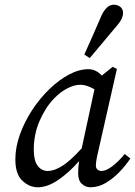

<svg xmlns="http://www.w3.org/2000/svg" viewBox="-20 -780 572 813"><path d="M123 -146Q123 -100 139.5 -78Q156 -56 183 -56Q209 -56 243 -77Q277 -98 326 -152L380 -402Q366 -410 350.5 -415.5Q335 -421 319 -421Q295 -421 265.5 -406Q236 -391 209 -363Q173 -326 148 -269Q123 -212 123 -146ZM363 13Q343 13 327 -1Q311 -15 311 -45Q311 -74 315 -98Q272 -49 226.5 -18Q181 13 140 13Q104 13 74.5 -15Q45 -43 45 -105Q45 -157 64.5 -211Q84 -265 116.5 -314.5Q149 -364 189.5 -403Q230 -442 272.5 -464.5Q315 -487 354 -487Q371 -487 385 -480Q399 -473 411 -460L457 -497L475 -488L395 -135Q386 -98 386 -78Q386 -68 393 -62Q400 -56 410 -56Q429 -56 455.5 -76Q482 -96 508 -128L532 -109Q513 -80 486 -52Q459 -24 428 -5.5Q397 13 363 13ZM337 -549Q356 -591 374.5 -633Q393 -675 411 -717Q421 -737 433.5 -748.5Q446 -760 462 -760Q478 -760 489.5 -751Q501 -742 501 -725Q501 -702 479 -676Q449 -640 419.5 -605Q390 -570 360 -534Z"/></svg>

Font: Source Serif Pro
Style: Italic
Weight: 400
Italic angle: -12°
Designer: Frank Grießhammer
Foundry: Adobe Systems Incorporated
Version: Version 3.001;hotconv 1.0.111;makeotfexe 2.5.65597